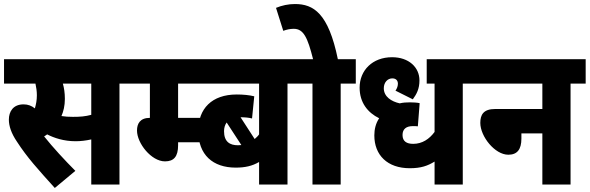

<svg xmlns="http://www.w3.org/2000/svg" viewBox="-20 -916 2927 953"><path d="M573 -501H648V-622H0V-501H156C160 -483 163 -463 163 -443C163 -419 159 -398 153 -378C137 -391 119 -398 97 -398C45 -398 24 -362 24 -322C24 -291 36 -254 64 -213C115 -134 169 -75 252 17L354 -68C302 -120 242 -185 199 -239C204 -242 209 -245 214 -249C249 -231 297 -215 355 -215C380 -215 406 -218 433 -224V0H573ZM342 -336C321 -336 303 -337 285 -340C295 -363 302 -391 302 -425C302 -455 298 -480 292 -501H433V-346C403 -338 378 -336 342 -336Z M864 -331V-501H992V-622H635V-501H724V-331C675 -331 660 -302 660 -268C660 -205 731 -115 799 -115C843 -115 864 -139 864 -195V-210H995V-331Z M1481 -501V-622H937V-501H1266V-249C1260 -240 1252 -233 1244 -226L1174 -334C1196 -334 1216 -332 1231 -328L1242 -438C1217 -444 1188 -447 1155 -447C1032 -447 964 -377 964 -267C964 -147 1037 -84 1150 -84C1196 -84 1232 -92 1266 -112V0H1407V-501ZM1092 -265C1092 -282 1097 -297 1105 -308L1178 -196C1173 -196 1167 -195 1161 -195C1121 -195 1092 -212 1092 -265Z M1671 -501H1746V-622H1657C1610 -851 1536 -896 1444 -896C1411 -896 1379 -889 1350 -877L1386 -763C1402 -769 1420 -773 1438 -773C1487 -773 1507 -729 1534 -622H1469V-501H1531V0H1671Z M2352 -501V-622H2098V-501H2137V-261C2111 -226 2076 -202 2031 -202C1999 -202 1978 -214 1978 -246C1978 -276 1997 -290 2029 -290C2039 -290 2047 -290 2054 -289L2063 -404C2050 -407 2029 -408 2015 -408C1998 -408 1980 -407 1964 -403C1923 -412 1885 -436 1885 -478C1885 -507 1904 -527 1927 -527C1946 -527 1955 -516 1955 -500C1955 -486 1948 -473 1943 -466L2029 -423C2048 -449 2062 -475 2062 -517C2062 -582 2009 -632 1926 -632C1829 -632 1765 -567 1765 -481C1765 -407 1805 -357 1862 -329C1845 -304 1838 -274 1838 -244C1838 -146 1903 -81 2014 -81C2070 -81 2103 -93 2137 -114V0H2277V-501Z M2339 -622V-501H2672V-375H2438C2379 -375 2364 -346 2364 -306C2364 -239 2436 -148 2503 -148C2547 -148 2568 -174 2568 -228V-254H2672V0H2812V-501H2887V-622Z"/></svg>

Font: Noto Sans Devanagari UI Condensed ExtraBold
Style: Regular
Weight: 800
Width: 3
Designer: Jelle Bosma - Monotype Design Team
Foundry: Monotype Imaging Inc.
Version: Version 2.004